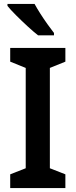

<svg xmlns="http://www.w3.org/2000/svg" viewBox="-20 -958 385 978"><path d="M313 0H32V-70L111 -101V-612L32 -644V-714H313V-644L234 -612V-101L313 -70ZM156 -938Q168 -916 185.5 -888.5Q203 -861 222 -834.5Q241 -808 255 -790V-778H174Q152 -795 121 -823.5Q90 -852 61.5 -880.5Q33 -909 18 -928V-938Z"/></svg>

Font: Noto Sans Gujarati SemiCondensed SemiBold
Style: Regular
Weight: 600
Width: 4
Designer: Jelle Bosma - Monotype Design Team, Universal Thirst
Foundry: Monotype Imaging Inc.
Version: Version 2.106; ttfautohint (v1.8.4.7-5d5b)